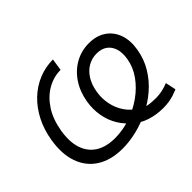

<svg xmlns="http://www.w3.org/2000/svg" viewBox="-150 -1002 1278 1278"><g transform="rotate(-45 489.0 -363.5)"><path d="M749.5 10.7Q684.1 10.7 627.2 -8.1Q570.3 -26.9 539.1 -58.6Q492.2 -94.2 461.9 -143.8Q431.6 -193.4 420.7 -253.7Q409.7 -314 420.4 -379.9Q434.1 -460 474.1 -519.8Q514.2 -579.6 573.5 -612.5Q632.8 -645.5 703.1 -645.5Q774.4 -645.5 823.2 -612.5Q872.1 -579.6 893.1 -521.5Q914.1 -463.4 901.4 -387.7Q888.7 -310.1 850.3 -246.8Q812 -183.6 756.6 -135.7Q701.2 -87.9 635.3 -55.4Q569.3 -22.9 500.7 -6.3Q432.1 10.3 368.2 10.3Q258.3 10.3 185.5 -35.9Q112.8 -82 83 -166.3Q53.2 -250.5 71.8 -364.3Q85.4 -449.7 121.1 -518.8Q156.7 -587.9 208.3 -636.7Q259.8 -685.5 323.7 -711.7Q387.7 -737.8 458 -737.8L444.8 -652.8Q379.4 -652.8 320.3 -619.1Q261.2 -585.4 219 -521Q176.8 -456.5 161.1 -362.3Q146.5 -272.5 167.7 -208Q189 -143.6 242.9 -109.1Q296.9 -74.7 380.4 -74.7Q453.6 -74.7 525.4 -99.1Q597.2 -123.5 657.7 -166.7Q718.3 -210 758.8 -267.1Q799.3 -324.2 810.1 -390.1Q818.8 -442.4 806.6 -480.7Q794.4 -519 765.1 -539.8Q735.8 -560.5 690.9 -560.5Q646 -560.5 608.9 -538.8Q571.8 -517.1 546.6 -476.6Q521.5 -436 512.2 -379.9Q502.9 -324.7 513.9 -271Q524.9 -217.3 554.9 -173.3Q585 -129.4 631.8 -102.5Q654.8 -83.5 686 -77.1Q717.3 -70.8 761.7 -70.8Q787.6 -70.8 816.2 -76.2Q844.7 -81.5 878.4 -95.2L894 -20.5Q874.5 -12.2 852.1 -4.9Q829.6 2.4 804 6.6Q778.3 10.7 749.5 10.7Z"/></g></svg>

Font: Inter 18pt
Style: Italic
Weight: 400
Italic angle: -9.3988°
Designer: Rasmus Andersson
Foundry: rsms
Version: Version 4.001;git-66647c0bb